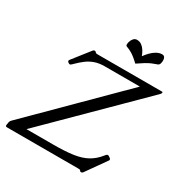

<svg xmlns="http://www.w3.org/2000/svg" viewBox="-223 -1007 1116 1168"><g transform="rotate(30 335.0 -423.0)"><path d="M619 -151Q625 -146 624 -141Q624 -137 620 -133L523 4Q518 11 511 11Q506 11 503 9L500 4Q498 1 493.5 0.5Q489 0 484 0H-16Q-29 0 -26 -13L-23 -32Q-22 -37 -19.5 -41Q-17 -45 -13 -49L560 -619H314Q274 -619 244.5 -608.5Q215 -598 190.5 -579.5Q166 -561 140 -535L136 -531Q128 -523 124 -523Q119 -523 116 -525L110 -529Q104 -533 105 -539Q105 -542 109 -547L201 -664Q206 -671 214 -671Q217 -671 219 -670Q221 -669 225 -664Q228 -661 232.5 -660.5Q237 -660 241 -660H692Q697 -660 697 -656L696 -651Q695 -649 693 -646Q691 -643 689 -641L92 -50H280Q362 -50 418 -58Q474 -66 513 -87.5Q552 -109 583 -148L587 -153Q593 -161 599 -161Q602 -161 603.5 -161Q605 -161 607 -159ZM478 -785Q490 -802 506 -818.5Q522 -835 541 -846Q560 -857 580 -857Q595 -857 600 -844Q605 -831 602 -814Q601 -806 598 -800Q595 -794 589 -791Q568 -784 550.5 -776.5Q533 -769 514 -757.5Q495 -746 466 -726Q445 -746 430 -757.5Q415 -769 401 -776.5Q387 -784 368 -791Q363 -794 363 -800Q363 -806 364 -814Q368 -831 378 -844Q388 -857 403 -857Q423 -857 437.5 -846Q452 -835 462 -818.5Q472 -802 478 -785Z"/></g></svg>

Font: Young Serif Light
Style: Italic
Weight: 300
Italic angle: -10.979°
Designer: Bastien Sozeau
Foundry: NBR — Bastien Sozeau
Version: Version 5.001